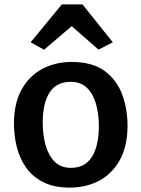

<svg xmlns="http://www.w3.org/2000/svg" viewBox="-20 -846 644 874"><path d="M297 8Q227.5 8 178.8 -16Q130 -40 100 -81.5Q70 -123 56.5 -176.8Q43 -230.5 43.5 -290Q45 -379.5 79.5 -440.5Q114 -501.5 173.2 -532.8Q232.5 -564 307 -564Q400.5 -564 456.5 -522.8Q512.5 -481.5 537 -413.8Q561.5 -346 560.5 -267Q559 -177.5 524.8 -116.2Q490.5 -55 431.5 -23.5Q372.5 8 297 8ZM300.5 -82Q366 -81 398 -131.2Q430 -181.5 430 -272Q430 -327.5 417 -373Q404 -418.5 376.2 -445.8Q348.5 -473 304 -473.5Q238.5 -474.5 206.5 -426.2Q174.5 -378 174.5 -287.5Q174.5 -232 187.5 -185.5Q200.5 -139 228.2 -110.8Q256 -82.5 300.5 -82ZM180.5 -619.5 119.5 -653.5 261.5 -826H355.5L493.5 -653.5L428.5 -620L306.5 -727Z"/></svg>

Font: Merriweather Sans Medium
Style: Regular
Weight: 500
Designer: Eben Sorkin
Foundry: Eben Sorkin
Version: Version 2.001